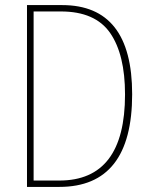

<svg xmlns="http://www.w3.org/2000/svg" viewBox="-20 -734 596 754"><path d="M224 -714H86V0H213Q499 0 499 -364Q499 -714 224 -714ZM213 -25H112V-689H219Q354 -689 412.5 -604.5Q471 -520 471 -363Q471 -25 213 -25Z"/></svg>

Font: Noto Sans Display SemiCondensed Thin
Style: Regular
Weight: 250
Width: 4
Designer: Monotype Design team
Foundry: Monotype Imaging Inc.
Version: 1.000